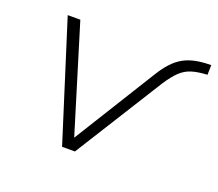

<svg xmlns="http://www.w3.org/2000/svg" viewBox="-90 -619 845 744"><g transform="rotate(20 332.0 -247.5)"><path d="M229 0 75 -487H127L266 -33H251L470 -386Q489 -417 508.5 -438Q528 -459 550.5 -471.5Q573 -484 601 -489.5Q629 -495 664 -495L663 -455Q624 -453 598.5 -445Q573 -437 553 -418Q533 -399 510 -364L282 0Z"/></g></svg>

Font: Nunito Sans 10pt SemiExpanded ExtraLight
Style: Italic
Weight: 250
Width: 6
Italic angle: -9°
Designer: Vernon Adams
Foundry: Vernon Adams
Version: Version 3.101;gftools[0.9.27]